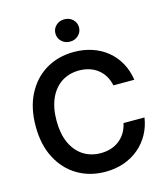

<svg xmlns="http://www.w3.org/2000/svg" viewBox="-136 -1047 1001 1160"><g transform="rotate(-15 365.0 -466.5)"><path d="M380.4 10.7Q282.2 10.7 205.8 -34.7Q129.4 -80.1 85.7 -164.1Q42 -248 42 -363.3Q42 -479 85.7 -563.2Q129.4 -647.5 205.8 -692.9Q282.2 -738.3 380.4 -738.3Q440.9 -738.3 493.7 -720.7Q546.4 -703.1 587.4 -669.7Q628.4 -636.2 655 -588.6Q681.6 -541 690.4 -481.4H559.6Q552.7 -515.1 536.9 -541.3Q521 -567.4 497.8 -585.4Q474.6 -603.5 445.1 -612.8Q415.5 -622.1 381.8 -622.1Q318.4 -622.1 271.2 -590.8Q224.1 -559.6 198.2 -501.7Q172.4 -443.8 172.4 -363.3Q172.4 -282.7 198.2 -225.1Q224.1 -167.5 271.2 -136.5Q318.4 -105.5 381.8 -105.5Q415.5 -105.5 444.8 -114.7Q474.1 -124 497.3 -142.1Q520.5 -160.2 536.6 -186.3Q552.7 -212.4 559.6 -245.6H690.9Q682.6 -189.5 656.7 -142.6Q630.9 -95.7 590.1 -61.3Q549.3 -26.9 496.1 -8.1Q442.9 10.7 380.4 10.7ZM376 -804.2Q344.7 -804.2 323.5 -824.5Q302.2 -844.7 302.2 -874Q302.2 -903.8 323.5 -923.8Q344.7 -943.8 376 -943.8Q407.2 -943.8 428.5 -923.8Q449.7 -903.8 449.7 -874Q449.7 -844.7 428.2 -824.5Q406.7 -804.2 376 -804.2Z"/></g></svg>

Font: Inter 24pt SemiBold
Style: Regular
Weight: 600
Designer: Rasmus Andersson
Foundry: rsms
Version: Version 4.001;git-66647c0bb